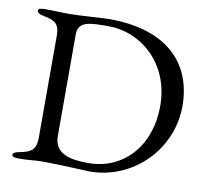

<svg xmlns="http://www.w3.org/2000/svg" viewBox="-75 -743 905 833"><g transform="rotate(10 377.0 -326.0)"><path d="M209 -121V-567C209 -627 258 -628 345 -628C482 -628 624 -517 624 -325C624 -151 515 -28 359 -28C284 -28 209 -40 209 -121ZM371 7C562 7 719 -150 719 -342C719 -517 611 -659 340 -659C313 -659 212 -651 169 -651H162C121 -651 112 -653 58 -653C41 -653 29 -650 29 -642C29 -633 39 -626 62 -622C112 -613 129 -597 129 -549V-99C129 -51 112 -33 62 -24C39 -20 29 -15 29 -6C29 2 41 5 58 5C111 5 123 0 163 0C242 0 351 7 371 7Z"/></g></svg>

Font: EB Garamond 12
Style: Regular
Weight: 400
Version: Version 0.016+